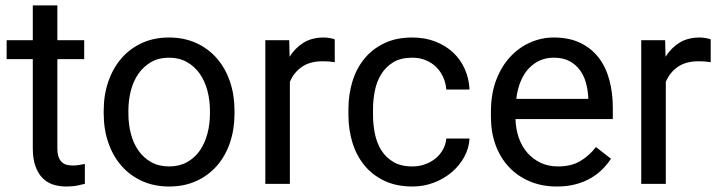

<svg xmlns="http://www.w3.org/2000/svg" viewBox="-20 -676 2648 706"><path d="M190.9 -656.2V-528.3H289.6V-458.5H190.9V-130.9Q190.9 -110.4 195.8 -97.9Q200.7 -85.4 208.7 -78.6Q216.8 -71.8 227.3 -69.6Q237.8 -67.4 249 -67.4Q260.3 -67.4 272.7 -69.6Q285.2 -71.8 292 -73.2V0Q281.2 2.9 264.2 6.3Q247.1 9.8 222.7 9.8Q197.8 9.8 175.5 2.7Q153.3 -4.4 136.7 -21Q120.1 -37.6 110.4 -64.7Q100.6 -91.8 100.6 -131.3V-458.5H4.4V-528.3H100.6V-656.2Z M361.3 -269Q361.3 -326.7 378.2 -375.7Q395 -424.8 426 -460.9Q457 -497.1 501.5 -517.6Q545.9 -538.1 601.1 -538.1Q657.2 -538.1 701.9 -517.6Q746.6 -497.1 777.8 -460.9Q809.1 -424.8 825.7 -375.7Q842.3 -326.7 842.3 -269V-258.3Q842.3 -200.7 825.7 -151.6Q809.1 -102.5 777.8 -66.7Q746.6 -30.8 702.1 -10.5Q657.7 9.8 602.1 9.8Q546.4 9.8 502 -10.5Q457.5 -30.8 426.3 -66.7Q395 -102.5 378.2 -151.6Q361.3 -200.7 361.3 -258.3ZM452.1 -258.3Q452.1 -218.8 461.4 -183.6Q470.7 -148.4 489.5 -121.8Q508.3 -95.2 536.4 -79.6Q564.5 -64 602.1 -64Q639.2 -64 667.5 -79.6Q695.8 -95.2 714.4 -121.8Q732.9 -148.4 742.4 -183.6Q752 -218.8 752 -258.3V-269Q752 -308.1 742.4 -343.5Q732.9 -378.9 714.1 -405.5Q695.3 -432.1 667 -448Q638.7 -463.9 601.1 -463.9Q564 -463.9 536.1 -448Q508.3 -432.1 489.5 -405.5Q470.7 -378.9 461.4 -343.5Q452.1 -308.1 452.1 -269Z M1210.9 -447.3Q1199.2 -449.2 1189.2 -450Q1179.2 -450.7 1166.5 -450.7Q1119.6 -450.7 1090.1 -430.2Q1060.5 -409.7 1045.9 -375V0H955.6V-528.3H1043.5L1044.9 -467.3Q1065.4 -500 1096.2 -519Q1127 -538.1 1170.9 -538.1Q1180.7 -538.1 1193.4 -535.9Q1206.1 -533.7 1210.9 -531.2Z M1496.6 -64Q1520.5 -64 1542.5 -71.8Q1564.5 -79.6 1581.3 -93.3Q1598.1 -106.9 1608.6 -125.7Q1619.1 -144.5 1621.1 -166.5H1706.5Q1704.6 -131.3 1687.3 -99.4Q1669.9 -67.4 1641.6 -43.2Q1613.3 -19 1575.9 -4.6Q1538.6 9.8 1496.6 9.8Q1437 9.8 1392.8 -11.5Q1348.6 -32.7 1319.3 -68.8Q1290 -105 1275.6 -152.8Q1261.2 -200.7 1261.2 -253.9V-274.4Q1261.2 -327.6 1275.6 -375.5Q1290 -423.3 1319.3 -459.5Q1348.6 -495.6 1392.6 -516.8Q1436.5 -538.1 1496.1 -538.1Q1542.5 -538.1 1580.3 -523.4Q1618.2 -508.8 1645.8 -483.2Q1673.3 -457.5 1689 -422.4Q1704.6 -387.2 1706.5 -346.7H1621.1Q1619.1 -371.1 1609.6 -392.3Q1600.1 -413.6 1584 -429.4Q1567.9 -445.3 1545.7 -454.6Q1523.4 -463.9 1496.1 -463.9Q1454.1 -463.9 1426.5 -447.3Q1398.9 -430.7 1382.1 -403.6Q1365.2 -376.5 1358.4 -342.5Q1351.6 -308.6 1351.6 -274.4V-253.9Q1351.6 -218.8 1358.4 -184.8Q1365.2 -150.9 1381.8 -124Q1398.4 -97.2 1426.3 -80.6Q1454.1 -64 1496.6 -64Z M2027.3 9.8Q1972.2 9.8 1927.5 -9.3Q1882.8 -28.3 1851.1 -62.3Q1819.3 -96.2 1802.2 -143.1Q1785.2 -189.9 1785.2 -245.6V-266.1Q1785.2 -330.6 1804.4 -381.3Q1823.7 -432.1 1856 -466.8Q1888.2 -501.5 1929.7 -519.8Q1971.2 -538.1 2016.1 -538.1Q2072.8 -538.1 2113.8 -518.3Q2154.8 -498.5 2181.4 -463.9Q2208 -429.2 2220.7 -381.8Q2233.4 -334.5 2233.4 -278.8V-238.3H1875.5Q1876.5 -201.7 1887.5 -169.9Q1898.4 -138.2 1918.7 -114.7Q1939 -91.3 1967.5 -77.6Q1996.1 -64 2032.2 -64Q2080.1 -64 2113.3 -83.5Q2146.5 -103 2171.4 -135.3L2226.6 -92.3Q2213.9 -72.8 2195.8 -54.4Q2177.7 -36.1 2153.6 -21.7Q2129.4 -7.3 2098.1 1.2Q2066.9 9.8 2027.3 9.8ZM2016.1 -463.9Q1988.8 -463.9 1965.8 -453.9Q1942.9 -443.8 1924.8 -424.8Q1906.7 -405.8 1894.8 -377.4Q1882.8 -349.1 1878.4 -312.5H2143.1V-319.3Q2141.6 -345.7 2134.5 -371.6Q2127.4 -397.5 2112.5 -418Q2097.7 -438.5 2074.2 -451.2Q2050.8 -463.9 2016.1 -463.9Z M2593.3 -447.3Q2581.5 -449.2 2571.5 -450Q2561.5 -450.7 2548.8 -450.7Q2502 -450.7 2472.4 -430.2Q2442.9 -409.7 2428.2 -375V0H2337.9V-528.3H2425.8L2427.2 -467.3Q2447.8 -500 2478.5 -519Q2509.3 -538.1 2553.2 -538.1Q2563 -538.1 2575.7 -535.9Q2588.4 -533.7 2593.3 -531.2Z"/></svg>

Font: RobotoDraft
Style: Regular
Weight: 400
Designer: Google
Foundry: Google
Version: Version 2.000988-w1; 2014